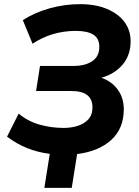

<svg xmlns="http://www.w3.org/2000/svg" viewBox="-20 -736 671 926"><path d="M194 170 220 6Q163 -1 111.5 -21.5Q60 -42 14 -77L70 -188Q116 -150 172.5 -134.5Q229 -119 287 -119Q322 -119 353.5 -128.5Q385 -138 405.5 -160Q426 -182 426 -218Q426 -297 325 -297H154L173 -418H335Q391 -418 425 -441Q459 -464 459 -510Q459 -551 430 -569Q401 -587 346 -587Q230 -587 137 -525L90 -639Q148 -676 220 -696Q292 -716 366 -716Q442 -716 497 -692.5Q552 -669 581 -629Q610 -589 610 -538Q610 -470 571.5 -424.5Q533 -379 469 -361Q520 -343 548.5 -303Q577 -263 577 -209Q577 -116 516.5 -61Q456 -6 352 7L326 170Z"/></svg>

Font: Nunito Sans ExtraBold
Style: Italic
Weight: 800
Italic angle: -9°
Designer: Vernon Adams
Foundry: Vernon Adams
Version: Version 3.006; ttfautohint (v1.8.3)